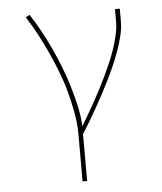

<svg xmlns="http://www.w3.org/2000/svg" viewBox="-53 -584 706 836"><g transform="rotate(-5 300.0 -166.5)"><path d="M274 205V0Q274 -47 265.5 -93.5Q257 -140 245 -185.5Q233 -231 216 -275Q199 -319 179.5 -362Q160 -405 138 -446.5Q116 -488 90 -528L107 -538Q132 -500 153.5 -460.5Q175 -421 194 -380Q213 -339 229.5 -296.5Q246 -254 259 -211Q272 -168 282 -123.5Q292 -79 294 -34Q309 -60 324.5 -86Q340 -112 354.5 -138.5Q369 -165 383 -192Q397 -219 410 -246.5Q423 -274 435 -302Q447 -330 456.5 -358.5Q466 -387 473 -417Q480 -447 480 -477V-530H501V-477Q501 -444 493 -412Q485 -380 474 -349Q463 -318 450 -288Q437 -258 422.5 -228.5Q408 -199 392.5 -170Q377 -141 361 -112.5Q345 -84 328.5 -56Q312 -28 294 0V205Z"/></g></svg>

Font: Iosevka Curly Thin Extended
Style: Regular
Weight: 100
Width: 7
Monospace: yes
Designer: Belleve Invis
Foundry: Belleve Invis
Version: Version 11.1.0; ttfautohint (v1.8.3)